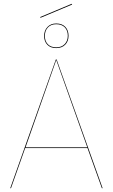

<svg xmlns="http://www.w3.org/2000/svg" viewBox="-20 -994 596 1014"><path d="M442 -212H113L38 0H34L275 -680H279L522 0H518ZM441 -216 277 -677 115 -216ZM342 -805Q342 -776 324.5 -758Q307 -740 277 -740Q247 -740 230 -757.5Q213 -775 213 -804Q213 -833 230.5 -851.5Q248 -870 277 -870Q308 -870 325 -852Q342 -834 342 -805ZM217 -804Q217 -776 233 -760Q249 -744 277 -744Q305 -744 321.5 -761Q338 -778 338 -805Q338 -833 322 -849.5Q306 -866 277 -866Q249 -866 233 -849Q217 -832 217 -804ZM361 -970 194 -900 192 -904 359 -974Z"/></svg>

Font: FiraGO Four
Style: Regular
Weight: 100
Designer: bBox Type
Foundry: bBox Type GmbH
Version: Version 1.001